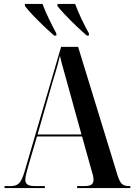

<svg xmlns="http://www.w3.org/2000/svg" viewBox="-20 -951 679 971"><path d="M3 0V-10H35Q63 -10 77.5 -25.5Q92 -41 105 -86L289 -714H375L574 -66Q584 -33 596 -21.5Q608 -10 632 -10H639V0H370V-10H407Q433 -10 443 -18Q453 -26 453 -42Q453 -52 449.5 -66.5Q446 -81 441 -96L395 -261H167L123 -111Q117 -90 112.5 -72Q108 -54 108 -43Q108 -25 119.5 -17.5Q131 -10 157 -10H207V0ZM170 -271H392L324 -517Q311 -565 300.5 -601.5Q290 -638 283 -669Q275 -634 266 -603.5Q257 -573 246 -537ZM254 -771Q231 -791 201 -819.5Q171 -848 144.5 -876Q118 -904 106 -921V-931H195Q207 -898 227 -856.5Q247 -815 265 -782V-771ZM419 -771Q396 -791 366 -819.5Q336 -848 309.5 -876Q283 -904 270 -921L271 -931H360Q372 -898 391.5 -856.5Q411 -815 430 -782L429 -771Z"/></svg>

Font: Noto Serif Display Condensed SemiBold
Style: Regular
Weight: 600
Width: 3
Designer: Monotype Design Team
Foundry: Monotype Imaging Inc.
Version: Version 2.009